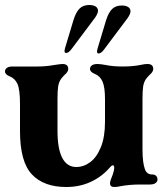

<svg xmlns="http://www.w3.org/2000/svg" viewBox="-30 -738 650 768"><path d="M50 -214V-322Q50 -379 40 -402Q30 -424 10 -432Q-10 -440 -10 -452Q-10 -461 -2.5 -466.5Q5 -472 20 -472H121Q153 -472 187 -478Q213 -482 220 -482Q243 -482 243 -462Q243 -456 239 -450Q235 -444 229 -439Q219 -429 214 -422Q205 -409 202.5 -391.5Q200 -374 200 -342V-214Q200 -143 219 -106.5Q238 -70 275 -70Q305 -70 331 -89.5Q357 -109 373.5 -149.5Q390 -190 390 -251V-342Q390 -389 380 -412Q370 -434 350 -442Q330 -450 330 -462Q330 -471 337.5 -476.5Q345 -482 360 -482Q371 -482 393 -478Q421 -472 461 -472Q503 -472 536 -479Q548 -482 560 -482Q583 -482 583 -462Q583 -456 579 -450Q575 -444 569 -439Q559 -429 554 -422Q545 -409 542.5 -391.5Q540 -374 540 -342V-140Q540 -87 550 -60Q554 -50 561 -45Q568 -40 580 -40Q589 -40 594.5 -34.5Q600 -29 600 -20Q600 -12 592.5 -6Q585 0 570 0H532Q488 0 451 7Q438 10 427 10Q410 10 410 -5Q410 -14 421 -40Q427 -58 427 -66Q427 -77 421 -77Q418 -77 411 -70Q379 -32 334 -11Q289 10 235 10Q145 10 97.5 -40.5Q50 -91 50 -214ZM358 -533 360 -543 394 -656Q404 -688 418.5 -702Q433 -716 457 -716Q473 -716 482.5 -710Q492 -704 492 -693Q492 -682 480 -665L387 -541Q375 -524 364 -524Q358 -524 358 -533ZM228 -535 230 -545 264 -658Q274 -690 288.5 -704Q303 -718 327 -718Q343 -718 352.5 -712Q362 -706 362 -695Q362 -684 350 -667L257 -543Q245 -526 234 -526Q228 -526 228 -535Z"/></svg>

Font: Raigarh
Style: Bold
Weight: 700
Designer: jaikishan Patel
Foundry: MagicType
Version: Version 1.000